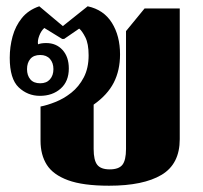

<svg xmlns="http://www.w3.org/2000/svg" viewBox="-20 -579 647 611"><path d="M327 12Q244 12 196.5 -5.5Q149 -23 129 -54.5Q109 -86 109 -131V-240Q130 -244 156.5 -254.5Q183 -265 207 -284Q231 -303 246.5 -332.5Q262 -362 262 -403Q262 -440 251.5 -460.5Q241 -481 232 -488L184 -455H178L121 -490Q111 -481 105 -465.5Q99 -450 101 -438Q111 -442 127 -442Q159 -442 179 -420Q199 -398 199 -361Q199 -320 173 -297Q147 -274 107 -274Q68 -274 39.5 -301Q11 -328 11 -395Q11 -430 20 -463Q29 -496 49.5 -521.5Q70 -547 105 -559L180 -496L259 -559Q310 -548 336 -506.5Q362 -465 362 -406Q362 -355 342 -316Q322 -277 278 -246V-105Q278 -69 289.5 -54.5Q301 -40 329 -40Q358 -40 369.5 -54.5Q381 -69 381 -105V-480L440 -552H552V-136Q552 -57 494 -22.5Q436 12 327 12ZM108 -314Q128 -314 139 -326.5Q150 -339 150 -359Q150 -379 139 -391.5Q128 -404 108 -404Q87 -404 76.5 -391.5Q66 -379 66 -359Q66 -339 76.5 -326.5Q87 -314 108 -314Z"/></svg>

Font: Noto Serif Thai SemiCondensed Black
Style: Regular
Weight: 900
Width: 4
Designer: Monotype Design Team
Foundry: Monotype Imaging Inc.
Version: Version 2.002; ttfautohint (v1.8.4.7-5d5b)